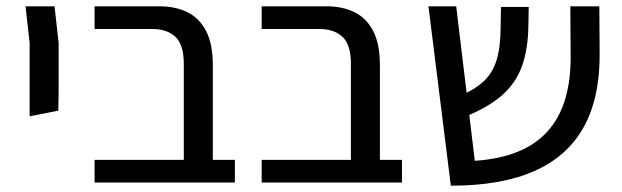

<svg xmlns="http://www.w3.org/2000/svg" viewBox="-20 -579 1973 609"><path d="M74 -210V-291V-442L61 -559H153L166 -442V-291L165 -228Z M563 0V-376Q563 -438 536 -462.5Q509 -487 464 -487H280V-559H486Q536 -559 574 -540.5Q612 -522 633.5 -481Q655 -440 655 -372V0ZM280 0V-72H725V0Z M1093 0V-376Q1093 -438 1066 -462.5Q1039 -487 994 -487H810V-559H1016Q1066 -559 1104 -540.5Q1142 -522 1163.5 -481Q1185 -440 1185 -372V0ZM810 0V-72H1255V0Z M1410 10 1339 -559H1427L1486 -69Q1563 -74 1620.5 -97Q1678 -120 1716 -161.5Q1754 -203 1772.5 -264Q1791 -325 1790 -406L1789 -559H1881L1882 -410Q1883 -269 1831.5 -176Q1780 -83 1675 -36.5Q1570 10 1410 10ZM1453 -208 1431 -271Q1483 -293 1512.5 -319.5Q1542 -346 1555 -388Q1568 -430 1568 -496L1569 -557H1657L1656 -498Q1655 -423 1635.5 -369Q1616 -315 1572 -276.5Q1528 -238 1453 -208Z"/></svg>

Font: Assistant ExtraLight Medium
Style: Regular
Weight: 500
Version: Version 3.000